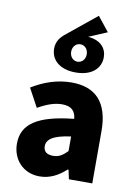

<svg xmlns="http://www.w3.org/2000/svg" viewBox="-97 -945 724 1020"><g transform="rotate(10 265.0 -435.5)"><path d="M189 12C245 12 290 -13 331 -50H335L346 0H472V-282C472 -438 400 -509 272 -509C194 -509 123 -484 58 -444L112 -344C162 -372 202 -386 242 -386C293 -386 314 -362 318 -321C122 -301 41 -244 41 -139C41 -56 98 12 189 12ZM242 -108C208 -108 189 -122 189 -151C189 -186 219 -213 318 -226V-147C294 -123 273 -108 242 -108ZM282 -565C371 -565 416 -612 416 -670C416 -718 384 -758 315 -763L414 -805L352 -883L196 -756C165 -732 148 -707 148 -670C148 -612 193 -565 282 -565ZM282 -623C259 -623 240 -642 240 -670C240 -698 259 -717 282 -717C305 -717 324 -698 324 -670C324 -642 305 -623 282 -623Z"/></g></svg>

Font: Source Sans Pro
Style: Bold
Weight: 700
Designer: Paul D. Hunt
Foundry: Adobe Systems Incorporated
Version: Version 3.006;hotconv 1.0.111;makeotfexe 2.5.65597